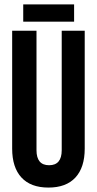

<svg xmlns="http://www.w3.org/2000/svg" viewBox="-20 -839 438 868"><path d="M35 -700H145V-160Q145 -92 202 -92Q259 -92 259 -160V-700H363V-167Q363 -82 321 -36.5Q279 9 199 9Q119 9 77 -36.5Q35 -82 35 -167ZM85 -819H315V-741H85Z"/></svg>

Font: Bebas Neue
Style: Regular
Weight: 400
Designer: Ryoichi Tsunekawa
Foundry: Ryoichi Tsunekawa
Version: Version 1.400